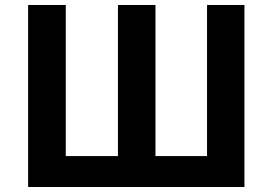

<svg xmlns="http://www.w3.org/2000/svg" viewBox="-20 -747 1089 767"><path d="M92.3 0V-727.1H242.7V-123.5H451.2V-727.1H601.1V-123.5H807.1V-727.1H956.5V0Z"/></svg>

Font: My Font
Style: Bold
Weight: 500
Designer: Rasmus Andersson
Foundry: rsms
Version: Version 0.001